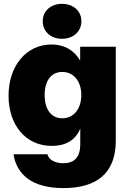

<svg xmlns="http://www.w3.org/2000/svg" viewBox="-20 -756 659 987"><path d="M305.7 210.9C474.6 210.9 575.2 137.2 575.2 -33.2V-515.6H392.1V-445.3H391.6C360.4 -497.6 311.5 -527.3 244.6 -527.3C114.7 -527.3 23.9 -416.5 23.9 -264.2C23.9 -114.3 111.3 -5.9 246.6 -5.9C314 -5.9 366.7 -32.7 392.1 -93.8H392.6V-14.2C392.6 50.8 363.3 83 305.7 83C260.7 83 231.4 64.9 223.6 37.1H49.3C64.9 136.2 139.2 210.9 305.7 210.9ZM300.3 -147.9C243.2 -147.9 209.5 -193.8 209.5 -267.6C209.5 -340.8 243.2 -386.2 300.3 -386.2C357.4 -386.2 397.9 -339.8 397.9 -267.6C397.9 -194.8 357.4 -147.9 300.3 -147.9ZM298.8 -556.6C356.9 -556.6 398.4 -594.2 398.4 -647C398.4 -699.2 356.9 -736.3 298.8 -736.3C240.7 -736.3 199.7 -699.2 199.7 -647C199.7 -594.2 240.7 -556.6 298.8 -556.6Z"/></svg>

Font: Raveo Display Display ExtraBold
Style: Regular
Weight: 800
Designer: Jakub Foglar, Rasmus Andersson (Inter)
Foundry: Jakubfoglar.com
Version: Version 1.100;Glyphs 3.2.3 (3260)